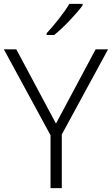

<svg xmlns="http://www.w3.org/2000/svg" viewBox="-20 -968 576 988"><path d="M405 -940V-948H337C311 -904 257 -836 220 -797V-788H259C309 -828 375 -899 405 -940ZM268 -332 64 -714H0L240 -272V0H298V-276L536 -714H472Z"/></svg>

Font: Noto Sans Telugu Light
Style: Regular
Weight: 300
Designer: Jelle Bosma - Monotype Design Team
Foundry: Monotype Imaging Inc.
Version: Version 2.005